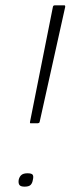

<svg xmlns="http://www.w3.org/2000/svg" viewBox="-20 -693 276 718"><path d="M94 -232Q93 -232 92.5 -233Q92 -234 92 -236L178 -668Q179 -671 180.5 -672Q182 -673 184 -673H221Q224 -673 224 -668L128 -236Q127 -234 125 -233Q123 -232 121 -232ZM103 -21Q101 -8 94.5 -1.5Q88 5 72 5Q57 5 52.5 -1.5Q48 -8 50 -21Q53 -33 60.5 -39Q68 -45 83 -45Q99 -45 102.5 -39Q106 -33 103 -21Z"/></svg>

Font: Glory ExtraLight
Style: Italic
Weight: 250
Italic angle: -12°
Version: Version 1.011